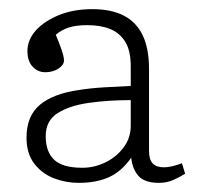

<svg xmlns="http://www.w3.org/2000/svg" viewBox="-20 -762 430 420"><path d="M152 -362Q124 -362 98 -372Q72 -382 55 -404Q38 -426 38 -461Q38 -508 67 -532.5Q96 -557 152 -565Q176 -569 208.5 -571Q241 -573 266 -574V-617Q266 -651 254 -670.5Q242 -690 221 -698.5Q200 -707 171 -707Q147 -707 131 -702Q115 -697 102 -686Q108 -672 114 -655Q120 -638 120 -630Q120 -620 108 -612Q96 -604 79 -604Q63 -604 51.5 -616Q40 -628 40 -650Q40 -675 58.5 -695.5Q77 -716 109 -729Q141 -742 182 -742Q223 -742 250.5 -728Q278 -714 292 -685Q306 -656 306 -611V-432Q306 -413 314 -404.5Q322 -396 339 -396Q347 -396 357.5 -398.5Q368 -401 378 -405L385 -382Q374 -375 359.5 -368.5Q345 -362 328 -362Q297 -362 283.5 -376.5Q270 -391 267 -417Q246 -387 218.5 -374.5Q191 -362 152 -362ZM160 -395Q186 -395 210 -406.5Q234 -418 250 -439Q266 -460 266 -487V-543Q217 -543 174.5 -537Q132 -531 106 -514.5Q80 -498 80 -464Q80 -430 98.5 -412.5Q117 -395 160 -395Z"/></svg>

Font: Literata ExtraLight
Style: Regular
Weight: 250
Designer: Latin by Veronika Burian and Jose Scaglione. Greek by Irene Vlachou. Cyrillic by Vera Evstafieva.
Foundry: TypeTogether
Version: Version 3.103;gftools[0.9.29]